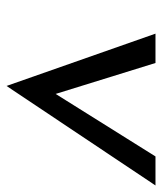

<svg xmlns="http://www.w3.org/2000/svg" viewBox="27 -518 507 602"><g transform="rotate(90 281.0 -217.5)"><path d="M86 -451 250 16 562 -451H471L275 -138L178 -451Z"/></g></svg>

Font: Charger Sport
Style: SeBdNrwObl
Weight: 600
Designer: Jasper
Foundry: Cannot Into Space Fonts
Version: Version 1.1